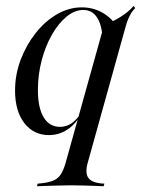

<svg xmlns="http://www.w3.org/2000/svg" viewBox="-20 -451 483 657"><path d="M106.5 186.3 108.9 177.4Q140.3 175 158.5 168.5Q176.6 162.1 186.7 147.6Q196.8 133.1 204 108.1L336.3 -366.1Q364.5 -375.8 392.3 -393.1Q420.2 -410.5 437.1 -430.6L442.7 -423.4Q434.7 -415.3 429.4 -406.9Q424.2 -398.4 419.4 -387.5Q414.5 -376.6 410.5 -362.1L279.8 107.3Q270.2 142.7 283.5 159.3Q296.8 175.8 337.1 177.4L334.7 186.3Q324.2 185.5 306.9 185.1Q289.5 184.7 269 183.9Q248.4 183.1 225.8 183.1Q203.2 183.1 180.2 183.9Q157.3 184.7 137.9 185.1Q118.5 185.5 106.5 186.3ZM147.6 11.3Q95.2 11.3 63.3 -29.8Q31.5 -71 31.5 -141.1Q31.5 -196 50.8 -246.8Q70.2 -297.6 102.4 -338.3Q134.7 -379 175.4 -402.4Q216.1 -425.8 259.7 -425.8Q298.4 -425.8 329.8 -408.1Q361.3 -390.3 382.3 -358.1L330.6 -322.6Q328.2 -367.7 311.3 -392.3Q294.4 -416.9 265.3 -416.9Q235.5 -416.9 207.7 -394Q179.8 -371 157.7 -332.3Q135.5 -293.5 122.6 -244.4Q109.7 -195.2 109.7 -143.5Q109.7 -82.3 129.4 -49.6Q149.2 -16.9 185.5 -16.9Q207.3 -16.9 225.4 -29.4Q243.5 -41.9 259.7 -67.7L258.9 -62.1Q238.7 -25.8 210.1 -7.3Q181.5 11.3 147.6 11.3Z"/></svg>

Font: Playfair 144pt
Style: Italic
Weight: 400
Italic angle: -15.6°
Designer: Claus Eggers Sørensen
Foundry: Claus Eggers Sørensen
Version: Version 2.001;gftools[0.9.30]